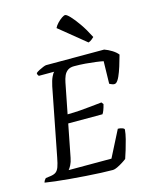

<svg xmlns="http://www.w3.org/2000/svg" viewBox="-147 -1051 904 1140"><g transform="rotate(-15 304.5 -481.0)"><path d="M403.4 0Q373.7 0 330.6 -1.9Q287.5 -3.8 238.5 -7.2Q189.5 -10.5 141.2 -14.8Q92.9 -19.1 53.4 -23.7Q13.9 -28.4 -9.3 -32.4Q-7.3 -40.4 -3.2 -46.8Q1 -53.3 5.2 -57L34.1 -60.7Q55.8 -63.5 68 -72.1Q80.1 -80.8 87.6 -100.6Q95 -120.4 102 -157.9L182.9 -573.2Q190.4 -608.1 200.1 -628.6Q209.7 -649.1 217 -653.8H122.1Q120.1 -655.8 117.3 -660.6Q114.4 -665.4 114.4 -672.6Q121.1 -679.1 134.8 -686.3Q148.5 -693.5 161.8 -698.7Q175.2 -704 180.2 -704H537Q560 -696 582.8 -681.8Q605.5 -667.6 617.6 -651.7Q608.1 -616.6 597.6 -583.5Q587.1 -550.3 576.3 -526.5Q565.5 -502.6 554 -493.7Q544 -487.4 530.5 -492.6Q517 -497.7 513.3 -500.5L516.4 -638.2Q498.7 -642 470.1 -645.7Q441.5 -649.5 407.7 -652.3Q373.9 -655 338.5 -655Q314 -655 299.1 -644Q284.2 -632.9 276.5 -614.9Q268.8 -597 264.5 -574.9L227.9 -388.8Q269.3 -389.2 304.1 -391.8Q338.8 -394.3 372 -398Q405.3 -401.6 440 -405.1L449.6 -392.5Q444.6 -371.9 438.9 -357.2Q433.3 -342.5 428 -335.6H217.5L178.2 -134.5Q173.4 -109.6 164.4 -92.4Q155.3 -75.3 148.3 -67.3H411.3L493.7 -229Q508.5 -229 521.1 -224.2Q533.7 -219.5 533.2 -213.1Q531.2 -188.7 523.1 -156.7Q515.1 -124.8 505.8 -94.8Q496.5 -64.8 489.5 -44.4Q479.8 -36.6 463 -26.1Q446.2 -15.5 430 -7.9Q413.7 -0.2 403.4 0ZM458.6 -768.8 296.9 -900.6Q303.6 -915 317.5 -929.4Q331.3 -943.8 344.9 -953Q358.6 -962.1 365.8 -962.1Q374.8 -962.1 395.1 -940.9Q415.4 -919.6 441.9 -881.7Q468.5 -843.7 494 -792.9Q490 -788.9 479.9 -780.5Q469.8 -772.2 458.6 -768.8Z"/></g></svg>

Font: Texturina Medium
Style: Italic
Weight: 500
Italic angle: -11°
Designer: Guillermo Torres Carreño
Foundry: Omnibus-Type
Version: Version 1.002